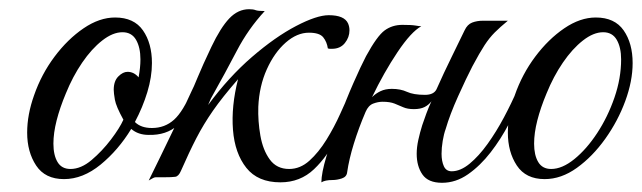

<svg xmlns="http://www.w3.org/2000/svg" viewBox="-20 -389 1394 417"><path d="M119 0Q78 0 58.5 -29.5Q39 -59 39 -101Q39 -140 54 -182Q70 -228 98.5 -266Q127 -304 161.5 -327.5Q196 -351 230 -351Q271 -351 290.5 -323Q310 -295 310 -252Q310 -222 300 -189Q290 -156 273 -124Q286 -111 310 -111Q338 -111 358 -129Q378 -147 397 -193Q409 -193 409 -184Q390 -138 365.5 -116.5Q341 -95 303 -96Q280 -96 265 -109Q237 -63 198.5 -31.5Q160 0 119 0ZM133 -22Q156 -22 179 -41.5Q202 -61 221 -86Q240 -111 248 -129Q232 -158 229.5 -172.5Q227 -187 227 -194Q227 -213 237 -223Q247 -233 257 -233Q271 -233 281 -221Q283 -232 284 -241.5Q285 -251 285 -260Q285 -286 275.5 -302.5Q266 -319 246 -319Q225 -319 202 -301Q179 -283 158.5 -253Q138 -223 123 -186Q110 -155 103 -127.5Q96 -100 96 -77Q96 -52 105 -37Q114 -22 133 -22Z M438 -175 432 -161Q477 -222 527.5 -265.5Q578 -309 623 -332.5Q668 -356 694 -356Q728 -356 736 -338Q739 -331 739 -323Q739 -308 729 -295.5Q719 -283 701 -283Q700 -283 697 -283Q694 -283 692 -284Q690 -298 682 -308Q674 -318 651 -318Q625 -318 600.5 -296.5Q576 -275 559.5 -238.5Q543 -202 541 -157Q540 -126 545.5 -94.5Q551 -63 566 -42.5Q581 -22 608 -22Q632 -22 652 -40Q672 -58 689 -85.5Q706 -113 719 -142Q732 -171 742 -193Q754 -193 754 -184Q735 -138 713.5 -94Q692 -50 662 -21.5Q632 7 589 7Q540 7 515 -24.5Q490 -56 486 -107Q482 -158 497 -217Q463 -178 442.5 -148.5Q422 -119 406.5 -89Q391 -59 373 -18Q368 -6 360.5 -5Q353 -4 337 -4H318Q315 -4 311 -1.5Q307 1 303 3Q315 -21 327.5 -47Q340 -73 357 -108Q374 -143 397 -193Q399 -196 409.5 -221.5Q420 -247 439 -287Q459 -329 478 -349Q497 -369 521 -369Q530 -369 535 -367Q540 -365 555 -365Q519 -326 494.5 -279Q470 -232 438 -175Z M734 -15Q733 -5 722.5 -1.5Q712 2 702 2Q686 2 678 7Q678 -13 689 -49.5Q700 -86 715.5 -128.5Q731 -171 747.5 -208.5Q764 -246 775 -267Q799 -311 815.5 -323Q832 -335 854 -335Q874 -335 882.5 -333.5Q891 -332 895 -332Q873 -320 843.5 -276Q814 -232 788 -178Q796 -186 806.5 -191Q817 -196 831 -196Q850 -196 864 -189.5Q878 -183 903 -183Q922 -183 928 -195Q944 -231 961 -265.5Q978 -300 989 -323Q995 -336 1005.5 -340Q1016 -344 1029 -344H1083Q1066 -330 1054.5 -318.5Q1043 -307 1032.5 -291Q1022 -275 1006 -245Q993 -220 975 -180Q957 -140 948 -109Q944 -98 941.5 -83Q939 -68 939 -55Q939 -39 944 -28Q949 -17 961 -17Q980 -17 1000 -33.5Q1020 -50 1039 -76.5Q1058 -103 1074.5 -134Q1091 -165 1103 -193Q1111 -193 1113 -191Q1115 -189 1115 -184Q1103 -154 1085.5 -120.5Q1068 -87 1045.5 -58Q1023 -29 996.5 -10.5Q970 8 940 8Q910 8 897.5 -10Q885 -28 885 -55Q885 -69 888.5 -85Q892 -101 897 -117Q901 -129 906 -142.5Q911 -156 917 -169Q911 -161 902 -156.5Q893 -152 879 -152Q865 -152 856 -156Q847 -160 837 -164Q827 -168 811 -168Q801 -168 790.5 -164Q780 -160 774 -146Q759 -111 748.5 -77Q738 -43 734 -15Z M1274 -351Q1315 -351 1334.5 -323Q1354 -295 1354 -252Q1354 -213 1338 -169.5Q1322 -126 1294.5 -87.5Q1267 -49 1233 -24.5Q1199 0 1163 0Q1122 0 1102.5 -29.5Q1083 -59 1083 -101Q1083 -140 1098 -182Q1114 -228 1142.5 -266Q1171 -304 1205.5 -327.5Q1240 -351 1274 -351ZM1177 -22Q1201 -22 1227.5 -43.5Q1254 -65 1277 -100Q1300 -135 1314.5 -177Q1329 -219 1329 -260Q1329 -286 1319.5 -302.5Q1310 -319 1290 -319Q1269 -319 1246 -301Q1223 -283 1202.5 -253Q1182 -223 1167 -186Q1154 -155 1147 -127.5Q1140 -100 1140 -77Q1140 -52 1149 -37Q1158 -22 1177 -22Z"/></svg>

Font: Great Vibes
Style: Regular
Weight: 400
Designer: Robert E. Leuschke, Viktoriya Grabowska, Viviana Monsalve, Eben Sorkin
Foundry: Robert E. Leuschke
Version: Version 1.103; ttfautohint (v1.8.4.7-5d5b)